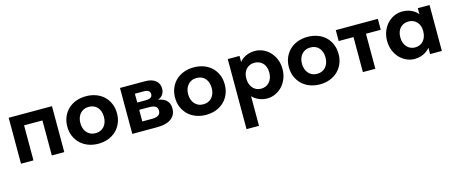

<svg xmlns="http://www.w3.org/2000/svg" viewBox="-42 -1034 4386 1843"><g transform="rotate(-15 2150.5 -112.5)"><path d="M59.2 0H183V-348H365.5V0H489.3V-456.5H59.2Z M828 7.2Q880.5 7.2 925.6 -9.5Q970.8 -26.2 1003.8 -57.2Q1036.8 -88.2 1055.6 -131.8Q1074.5 -175.3 1074.5 -228.8Q1074.5 -281.5 1056.4 -324.9Q1038.3 -368.3 1005.6 -399.4Q973 -430.5 927.5 -447.5Q882 -464.5 828 -464.5Q774.8 -464.5 729.5 -447.9Q684.2 -431.3 651.2 -400.4Q618.2 -369.5 599.4 -325.8Q580.5 -282 580.5 -228.8Q580.5 -176 599 -132.9Q617.5 -89.8 650.2 -58.4Q683 -27 728.5 -9.9Q774 7.2 828 7.2ZM828 -97.5Q800 -97.5 778 -107.6Q756 -117.8 740.9 -135.6Q725.8 -153.5 718 -177.6Q710.3 -201.8 710.3 -228.8Q710.3 -256.5 718.3 -280.4Q726.3 -304.2 741.5 -321.6Q756.8 -339 778.4 -349Q800 -359 828 -359Q856 -359 877.6 -349.4Q899.2 -339.7 914.4 -322Q929.5 -304.2 937.1 -280.7Q944.7 -257.2 944.7 -228.8Q944.7 -200.3 936.7 -176.1Q928.7 -152 913.6 -134.5Q898.5 -117 876.9 -107.3Q855.3 -97.5 828 -97.5Z M1165.2 0H1411.3Q1503.8 0 1552.1 -35.6Q1600.5 -71.3 1600.5 -136.5Q1600.5 -168.8 1589 -191.1Q1577.5 -213.5 1557.1 -227.8Q1536.8 -242 1509.4 -248.4Q1482 -254.8 1450 -254.8V-246.3Q1471.3 -246.3 1490.5 -253Q1509.8 -259.8 1523.9 -272.6Q1538 -285.5 1546.4 -304.1Q1554.8 -322.8 1554.8 -347Q1554.8 -396 1518.8 -426.3Q1482.8 -456.5 1412.3 -456.5H1165.2ZM1289 -48V-410.3L1252.3 -366H1374.3Q1407 -366 1423.1 -355.5Q1439.3 -345 1439.3 -322.5Q1439.3 -299.8 1422.9 -289Q1406.5 -278.3 1374.8 -278.3H1252.3V-205.7H1387Q1429.3 -205.7 1450 -192.5Q1470.7 -179.3 1470.7 -148.5Q1470.7 -120.5 1450.4 -105.5Q1430 -90.5 1383.8 -90.5H1252.3Z M1899 7.2Q1951.5 7.2 1996.6 -9.5Q2041.8 -26.2 2074.8 -57.2Q2107.8 -88.2 2126.6 -131.8Q2145.5 -175.3 2145.5 -228.8Q2145.5 -281.5 2127.4 -324.9Q2109.3 -368.3 2076.6 -399.4Q2044 -430.5 1998.5 -447.5Q1953 -464.5 1899 -464.5Q1845.8 -464.5 1800.5 -447.9Q1755.2 -431.3 1722.2 -400.4Q1689.2 -369.5 1670.4 -325.8Q1651.5 -282 1651.5 -228.8Q1651.5 -176 1670 -132.9Q1688.5 -89.8 1721.2 -58.4Q1754 -27 1799.5 -9.9Q1845 7.2 1899 7.2ZM1899 -97.5Q1871 -97.5 1849 -107.6Q1827 -117.8 1811.9 -135.6Q1796.8 -153.5 1789 -177.6Q1781.3 -201.8 1781.3 -228.8Q1781.3 -256.5 1789.3 -280.4Q1797.3 -304.2 1812.5 -321.6Q1827.8 -339 1849.4 -349Q1871 -359 1899 -359Q1927 -359 1948.6 -349.4Q1970.2 -339.7 1985.4 -322Q2000.5 -304.2 2008.1 -280.7Q2015.7 -257.2 2015.7 -228.8Q2015.7 -200.3 2007.7 -176.1Q1999.7 -152 1984.6 -134.5Q1969.5 -117 1947.9 -107.3Q1926.3 -97.5 1899 -97.5Z M2360 240V-111V-125.5V-325.5L2353 -332.5V-456.5H2236.2V-332.5V-325.5V240ZM2505.5 7.2Q2546.8 7.2 2585.4 -9.8Q2624 -26.8 2653.8 -57.8Q2683.5 -88.8 2701.4 -132.4Q2719.3 -176 2719.3 -229Q2719.3 -282 2701.6 -325.1Q2684 -368.3 2654.6 -399.3Q2625.3 -430.3 2586.6 -447.4Q2548 -464.5 2505.5 -464.5Q2469.5 -464.5 2438.6 -454.4Q2407.8 -444.3 2384.5 -427Q2361.3 -409.8 2346.8 -387.9Q2332.3 -366 2330 -342V-234.5H2360Q2360 -260.8 2368 -283.1Q2376 -305.5 2390.8 -321.6Q2405.5 -337.7 2426.6 -347Q2447.8 -356.2 2473.3 -356.2Q2496.2 -356.2 2517.1 -348.4Q2538 -340.5 2553.9 -324.5Q2569.7 -308.5 2578.9 -284.5Q2588 -260.5 2588 -228.5Q2588 -198.5 2579.4 -174.5Q2570.7 -150.5 2555.1 -133.5Q2539.5 -116.5 2518.5 -107.6Q2497.5 -98.8 2473 -98.8Q2448.3 -98.8 2427.4 -108.1Q2406.5 -117.5 2391.8 -134.4Q2377 -151.3 2368.5 -174.9Q2360 -198.5 2360 -226.8H2325V-120.8Q2330.8 -94.3 2346.9 -70.9Q2363 -47.5 2386.9 -30.4Q2410.8 -13.3 2441.3 -3Q2471.8 7.2 2505.5 7.2Z M3030 7.2Q3082.5 7.2 3127.6 -9.5Q3172.8 -26.2 3205.8 -57.2Q3238.8 -88.2 3257.6 -131.8Q3276.5 -175.3 3276.5 -228.8Q3276.5 -281.5 3258.4 -324.9Q3240.3 -368.3 3207.6 -399.4Q3175 -430.5 3129.5 -447.5Q3084 -464.5 3030 -464.5Q2976.8 -464.5 2931.5 -447.9Q2886.2 -431.3 2853.2 -400.4Q2820.2 -369.5 2801.4 -325.8Q2782.5 -282 2782.5 -228.8Q2782.5 -176 2801 -132.9Q2819.5 -89.8 2852.2 -58.4Q2885 -27 2930.5 -9.9Q2976 7.2 3030 7.2ZM3030 -97.5Q3002 -97.5 2980 -107.6Q2958 -117.8 2942.9 -135.6Q2927.8 -153.5 2920 -177.6Q2912.3 -201.8 2912.3 -228.8Q2912.3 -256.5 2920.3 -280.4Q2928.3 -304.2 2943.5 -321.6Q2958.8 -339 2980.4 -349Q3002 -359 3030 -359Q3058 -359 3079.6 -349.4Q3101.2 -339.7 3116.4 -322Q3131.5 -304.2 3139.1 -280.7Q3146.7 -257.2 3146.7 -228.8Q3146.7 -200.3 3138.7 -176.1Q3130.7 -152 3115.6 -134.5Q3100.5 -117 3078.9 -107.3Q3057.3 -97.5 3030 -97.5Z M3456.7 0H3580.5V-348H3727.5V-456.5H3309.7V-348H3456.7Z M4124.7 0H4241.5V-325.5V-332.5V-456.5H4124.7V-332.5L4117.7 -325.5V-126L4124.7 -111ZM3972.2 7.2Q4006.7 7.2 4036.9 -3Q4067 -13.3 4090.9 -30.4Q4114.7 -47.5 4130.9 -70.9Q4147 -94.3 4152.8 -120.8V-226.8H4117.7Q4117.7 -198.5 4109.2 -174.9Q4100.7 -151.3 4086 -134.4Q4071.2 -117.5 4050.4 -108.1Q4029.5 -98.8 4004.8 -98.8Q3980.3 -98.8 3959.3 -107.6Q3938.3 -116.5 3922.6 -133.5Q3907 -150.5 3898.4 -174.5Q3889.8 -198.5 3889.8 -228.5Q3889.8 -260.5 3898.9 -284.5Q3908 -308.5 3923.9 -324.5Q3939.8 -340.5 3960.8 -348.4Q3981.8 -356.2 4004.5 -356.2Q4030 -356.2 4051.1 -347Q4072.2 -337.7 4087 -321.6Q4101.7 -305.5 4109.7 -283.1Q4117.7 -260.8 4117.7 -234.5H4147.8V-342Q4145.5 -366 4131 -387.9Q4116.5 -409.8 4093.2 -427Q4070 -444.3 4039.1 -454.4Q4008.2 -464.5 3972.2 -464.5Q3929.7 -464.5 3891.1 -447.4Q3852.5 -430.3 3823.1 -399.3Q3793.7 -368.3 3776.1 -325.1Q3758.5 -282 3758.5 -229Q3758.5 -176 3776.4 -132.4Q3794.2 -88.8 3824 -57.8Q3853.7 -26.8 3892.4 -9.8Q3931 7.2 3972.2 7.2Z"/></g></svg>

Font: Tilda Sans VF
Style: Regular
Weight: 400
Designer: ParaType Ltd
Foundry: ParaType Ltd
Version: Version 1.010